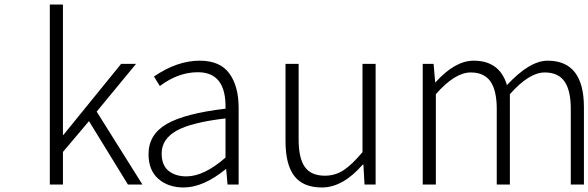

<svg xmlns="http://www.w3.org/2000/svg" viewBox="-20 -815 2599 848"><path d="M200 0V-795H258V-219H260L515 -533H581L407 -322L609 0H545L373 -280L258 -144V0Z M791 13Q723 13 679.5 -25Q636 -63 636 -134Q636 -221 716.5 -267.5Q797 -314 976 -335Q980 -496 854 -496Q767 -496 686 -435L660 -477Q762 -547 862 -547Q952 -547 993 -490.5Q1034 -434 1034 -338V0H985L979 -68H977Q878 13 791 13ZM803 -36Q881 -36 976 -119V-292Q823 -274 758.5 -237Q694 -200 694 -137Q694 -85 724.5 -60.5Q755 -36 803 -36Z M1402 13Q1319 13 1280 -37.5Q1241 -88 1241 -192V-533H1299V-199Q1299 -116 1326.5 -77.5Q1354 -39 1415 -39Q1460 -39 1497 -63Q1534 -87 1581 -143V-533H1639V0H1590L1585 -88H1582Q1494 13 1402 13Z M1847 0V-533H1895L1902 -452H1904Q1990 -547 2072 -547Q2187 -547 2219 -439Q2319 -547 2399 -547Q2559 -547 2559 -341V0H2501V-333Q2501 -416 2473 -455.5Q2445 -495 2386 -495Q2317 -495 2232 -399V0H2174V-333Q2174 -416 2146 -455.5Q2118 -495 2059 -495Q1989 -495 1905 -399V0Z"/></svg>

Font: NotoSansHansLight
Style: Regular
Weight: 300
Designer: Ryoko NISHIZUKA  (kana & ideographs); Paul D. Hunt (Latin, Greek & Cyrillic); Wenlong ZHANG  (bopomofo); Sandoll Communi
Foundry: Adobe Systems Incorporated
Version: Version 1.00;December 8, 2021;FontCreator 13.0.0.2675 64-bit